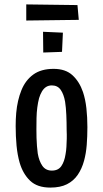

<svg xmlns="http://www.w3.org/2000/svg" viewBox="-20 -840 467 870"><path d="M208 10Q149 10 116.5 -21Q84 -52 69 -103Q59 -138 55 -180Q51 -222 51 -269Q51 -300 53.5 -328.5Q56 -357 62 -383Q68 -409 77 -431Q95 -476 130.5 -502Q166 -528 223 -528Q277 -528 308.5 -499Q340 -470 356 -423Q367 -390 371.5 -349.5Q376 -309 376 -264Q376 -222 373 -183.5Q370 -145 361 -112Q351 -75 332 -47.5Q313 -20 283 -5Q253 10 208 10ZM215 -67Q244 -67 258 -87.5Q272 -108 277 -141Q280 -157 281 -174.5Q282 -192 282.5 -211Q283 -230 282 -250Q282 -286 280.5 -319.5Q279 -353 275 -379Q269 -413 255 -433Q241 -453 215 -453Q200 -453 189 -446Q178 -439 170 -425.5Q162 -412 157 -395Q152 -376 149 -353Q146 -330 145.5 -305Q145 -280 145 -254Q145 -235 145.5 -215.5Q146 -196 147.5 -178.5Q149 -161 151 -145Q157 -110 172 -88.5Q187 -67 215 -67ZM99 -747V-820L331 -817L337 -750ZM176 -602 175 -696 265 -692 261 -605Z"/></svg>

Font: Truculenta SemiBold
Style: Regular
Weight: 600
Version: Version 1.002